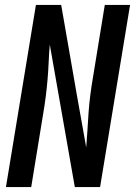

<svg xmlns="http://www.w3.org/2000/svg" viewBox="-20 -755 545 775"><path d="M4 0 125 -735H227L290 -373L328 -160Q331 -195 333 -230Q335 -265 337.5 -300.5Q340 -336 344.5 -371Q349 -406 355 -441L403 -735H505L384 0H282L181 -575Q178 -540 176.5 -505Q175 -470 172 -434.5Q169 -399 164.5 -364Q160 -329 154 -294L106 0Z"/></svg>

Font: Iosevka SS18 Semibold
Style: Italic
Weight: 600
Italic angle: -9°
Monospace: yes
Designer: Belleve Invis
Foundry: Belleve Invis
Version: Version 25.1.1; ttfautohint (v1.8.4)